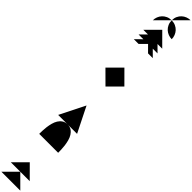

<svg xmlns="http://www.w3.org/2000/svg" viewBox="507 -2268 3981 3981"><g transform="rotate(-45 2497.5 -277.5)"><path d="M277 0 555 -277 277 -555ZM0 0 277 -277 0 -555Z M1110 0V-555ZM694 0V-555ZM832 0V-555ZM971 0V-555Z M1110 0Q1145 0 1199.5 -1.5Q1254 -3 1315.5 -11Q1377 -19 1439.5 -35.5Q1502 -52 1552 -83Q1602 -114 1633.5 -161Q1665 -208 1665 -277Q1665 -346 1633.5 -393.5Q1602 -441 1552 -472Q1502 -503 1439.5 -519.5Q1377 -536 1315.5 -544Q1254 -552 1199.5 -553.5Q1145 -555 1110 -555Z M1665 0 2220 -277 1665 -555Z M2775 0 2220 -555ZM2497 0 2220 -277ZM2775 -277 2497 -555Z M3052 -555 2775 -277 3052 0 3330 -277 3053 -554Z M3885 0 3330 -555ZM3469 0 3330 -139ZM3607 0 3330 -277ZM3746 0 3330 -416ZM3885 -139 3469 -555ZM3885 -277 3607 -555ZM3885 -416 3746 -555Z M4162 0 4440 -277 4162 -555ZM3885 -416 4024 -277 3885 -139ZM3885 0 4162 -277 3885 -555ZM4024 0 4301 -277 4024 -555ZM4301 0 4440 -139ZM4440 -416 4301 -555Z M4995 0Q4995 -52 4976 -102Q4957 -152 4921 -191Q4885 -230 4833.5 -253.5Q4782 -277 4717 -277Q4653 -277 4601.5 -253.5Q4550 -230 4514 -191Q4478 -152 4459 -102Q4440 -52 4440 0Q4492 0 4542 -19Q4592 -38 4631 -74Q4670 -110 4693.5 -161.5Q4717 -213 4717 -277Q4717 -342 4693.5 -393.5Q4670 -445 4631 -481Q4592 -517 4542 -536Q4492 -555 4440 -555Z"/></g></svg>

Font: Relief SingleLine Ornament
Style: Regular
Weight: 400
Designer: François Chastanet, Noëlie Dayma, Élisa Garzelli
Foundry: institut supérieur des arts et du design Toulouse / isdaT
Version: Version 1.000